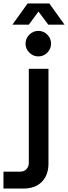

<svg xmlns="http://www.w3.org/2000/svg" viewBox="-97 -909 394 1113"><path d="M-77 184V86H19Q43 86 56.5 71.5Q70 57 70 34V-510H184V39Q184 106 145.5 145Q107 184 39 184ZM125 -582Q95 -582 73 -604Q51 -626 51 -656Q51 -686 73 -708Q95 -730 125 -730Q156 -730 177.5 -708Q199 -686 199 -656Q199 -626 177.5 -604Q156 -582 125 -582ZM-25 -766 63 -889H189L277 -766H183L126 -842L70 -766Z"/></svg>

Font: MuseoModerno Thin Medium
Style: Regular
Weight: 500
Version: Version 1.003